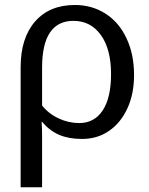

<svg xmlns="http://www.w3.org/2000/svg" viewBox="-20 -559 609 786"><path d="M528.8 -252Q528.8 -174.8 501.7 -115.7Q474.6 -56.6 426.8 -23.4Q378.9 9.8 315.4 9.8Q261.7 9.8 222.7 -6.8Q183.6 -23.4 152.3 -60.1H150.4Q151.4 -45.4 151.9 -30.5Q152.3 -15.6 152.3 0V207.5H64.5V-283.7Q64.5 -403.3 123.5 -470.9Q182.6 -538.6 286.6 -538.6Q356 -538.6 411.6 -503.4Q467.3 -467.8 498 -402.1Q528.8 -336.4 528.8 -252ZM434.6 -255.9Q434.6 -357.9 392.8 -415.8Q351.1 -473.6 280.8 -473.6Q152.3 -473.6 152.3 -281.7V-127Q179.2 -93.3 220.2 -74.2Q261.2 -55.2 304.2 -55.2Q366.2 -55.2 400.4 -106.9Q434.6 -158.7 434.6 -255.9Z"/></svg>

Font: Arimo
Style: Regular
Weight: 400
Designer: Steve Matteson
Foundry: Monotype Imaging Inc.
Version: Version 1.33